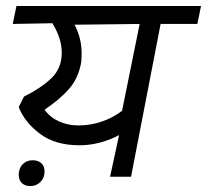

<svg xmlns="http://www.w3.org/2000/svg" viewBox="-20 -590 691 641"><path d="M417.5 0H347.5L377.5 -138.8Q312.5 -105 245 -105Q165 -105 113.8 -143.1Q62.5 -181.2 42.5 -232.5L60 -267.5Q113.8 -293.8 150 -327.5Q186.2 -361.2 186.2 -413.8Q186.2 -461.2 155 -512.5L22.5 -510L35 -570H651.2L638.8 -510H516.2ZM252.5 -411.2Q252.5 -387.5 250 -376.2Q240 -326.2 209.4 -291.9Q178.8 -257.5 128.8 -223.8Q146.2 -198.8 176.2 -185Q206.2 -171.2 242.5 -171.2Q281.2 -171.2 318.8 -183.8Q356.2 -196.2 387.5 -220L446.2 -510L228.8 -507.5Q252.5 -463.8 252.5 -411.2ZM42.5 -6.2Q42.5 -13.8 43.8 -17.5Q46.2 -33.8 58.8 -44.4Q71.2 -55 88.8 -55Q107.5 -55 118.1 -45Q128.8 -35 128.8 -17.5Q128.8 3.8 115 17.5Q101.2 31.2 81.2 31.2Q63.8 31.2 53.1 21.2Q42.5 11.2 42.5 -6.2Z"/></svg>

Font: Cambay
Style: Italic
Weight: 400
Italic angle: -11°
Designer: Pooja Saxena
Foundry: Pooja Saxena
Version: Version 1.019;PS 001.019;hotconv 1.0.70;makeotf.lib2.5.58329